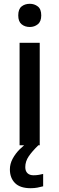

<svg xmlns="http://www.w3.org/2000/svg" viewBox="-20 -764 312 1010"><path d="M137 -744Q161 -744 179 -730Q197 -716 197 -683Q197 -651 179 -636.5Q161 -622 137 -622Q111 -622 93.5 -636.5Q76 -651 76 -683Q76 -716 93.5 -730Q111 -744 137 -744ZM189 -539V0H83V-539ZM113 115Q113 136 124.5 147Q136 158 156 158Q173 158 185.5 155.5Q198 153 207 151V216Q192 220 176.5 223Q161 226 141 226Q86 226 59 199Q32 172 32 127Q32 98 46.5 71Q61 44 83.5 21.5Q106 -1 129 -16L182 0Q149 32 131 58.5Q113 85 113 115Z"/></svg>

Font: Noto Sans Ol Chiki Medium
Style: Regular
Weight: 500
Designer: Monotype Design Team, Lewis McGuffie
Foundry: Monotype Imaging Inc.
Version: Version 2.003; ttfautohint (v1.8.4.7-5d5b)